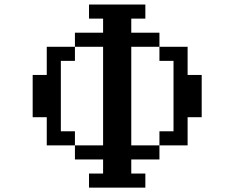

<svg xmlns="http://www.w3.org/2000/svg" viewBox="-20 -817 1040 852"><path d="M125 -296.9V-484.4H187.5V-609.4H312.5V-671.9H437.5V-734.4H375V-796.9H625V-734.4H562.5V-671.9H687.5V-609.4H562.5V-171.9H687.5V-109.4H562.5V-46.9H625V15.6H375V-46.9H437.5V-109.4H312.5V-171.9H437.5V-609.4H312.5V-546.9H250V-234.4H312.5V-171.9H187.5V-296.9ZM687.5 -171.9V-234.4H750V-546.9H687.5V-609.4H812.5V-484.4H875V-296.9H812.5V-171.9Z"/></svg>

Font: KH Dot Dougenzaka 16
Style: Regular
Weight: 400
Designer: Original version for X68000 by Keitarou Hiraki (http://hp.vector.co.jp/authors/VA000874/) / TrueType conversion by Homem
Version: Version 1.00.20150527